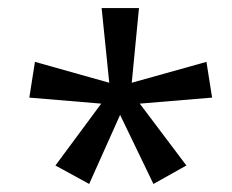

<svg xmlns="http://www.w3.org/2000/svg" viewBox="-20 -886 577 478"><path d="M326 -866 308 -680 494 -732 508 -643 328 -628 444 -474 362 -428 279 -600 202 -428 118 -474 232 -628 53 -643 67 -732 252 -680 233 -866Z"/></svg>

Font: Noto Sans Telugu UI SemiCondensed
Style: Regular
Weight: 400
Width: 4
Designer: Jelle Bosma - Monotype Design Team
Foundry: Monotype Imaging Inc.
Version: Version 2.005; ttfautohint (v1.8.4.7-5d5b)